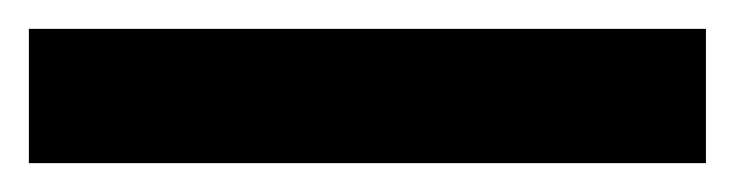

<svg xmlns="http://www.w3.org/2000/svg" viewBox="-23 -873 509 133"><path d="M466 -760V-853H-3V-760Z"/></svg>

Font: Noto Sans Display SemiCondensed
Style: Bold
Weight: 700
Width: 4
Designer: Monotype Design Team
Foundry: Monotype Imaging Inc.
Version: Version 1.900